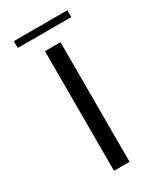

<svg xmlns="http://www.w3.org/2000/svg" viewBox="-206 -898 822 973"><g transform="rotate(-30 205.5 -411.5)"><path d="M160 -700H251V0H160ZM49 -783V-823H362V-783Z"/></g></svg>

Font: Tenor Sans
Style: Regular
Weight: 400
Designer: Denis Masharov
Foundry: Denis Masharov
Version: Version 1.1